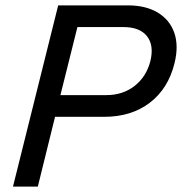

<svg xmlns="http://www.w3.org/2000/svg" viewBox="-20 -695 678 715"><path d="M28.3 0 196.7 -675H455.8Q523.3 -675 567.9 -647.9Q612.5 -620.8 629.2 -572.5Q645.8 -524.2 630 -460Q606.7 -365 537.9 -312.5Q469.2 -260 368.3 -260H185L120.8 0ZM205 -340.8H375.8Q437.5 -340.8 481.2 -375Q525 -409.2 540 -467.5Q554.2 -525.8 527.5 -560Q500.8 -594.2 439.2 -594.2H268.3Z"/></svg>

Font: Funnel Sans
Style: Italic
Weight: 400
Italic angle: -14.036°
Version: Version 1.000; Beta; Release 5; Build 24; ttfautohint (v1.8.